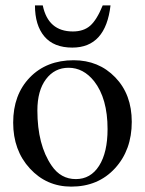

<svg xmlns="http://www.w3.org/2000/svg" viewBox="-20 -684 540 714"><path d="M362 -664H391Q373 -507 249 -507Q180 -507 145 -548.5Q110 -590 110 -664H139Q159 -567 251 -567Q291 -567 315.5 -588.5Q340 -610 362 -664ZM470 -231Q470 -126 407.5 -58Q345 10 245 10Q153 10 91 -57.5Q29 -125 29 -228Q29 -332 91 -396Q153 -460 254 -460Q347 -460 408.5 -396.5Q470 -333 470 -231ZM380 -204Q380 -318 330 -382Q290 -432 235 -432Q183 -432 151 -389.5Q119 -347 119 -273Q119 -145 172 -68Q206 -18 262 -18Q317 -18 348.5 -67.5Q380 -117 380 -204Z"/></svg>

Font: STIX MathJax Latin
Style: Regular
Weight: 400
Designer: MicroPress Inc., with final additions and corrections provided by Coen Hoffman, Elsevier (retired)
Version: Version 1.1.1